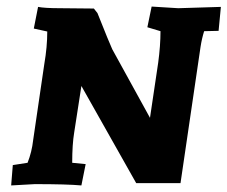

<svg xmlns="http://www.w3.org/2000/svg" viewBox="-20 -561 693 585"><path d="M653 -540 646 -467 602 -466Q595 -444 591 -418L530 -3H395L228 -299L206 -157Q200 -121 200 -65L241 -61L228 4Q185 0 86 0L14 4L19 -58L64 -65Q77 -98 81 -134L115 -366Q124 -418 124 -465L83 -474L96 -540Q116 -536 164 -536L266 -535L277 -521Q314 -428 322 -411L437 -202L462 -370Q469 -422 469 -466L429 -478L442 -541L523 -536Z"/></svg>

Font: Andada SC
Style: Bold Italic
Weight: 700
Italic angle: -8.29999°
Designer: Carolina Giovagnoli
Foundry: Carolina Giovagnoli
Version: Version 1.003